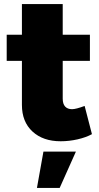

<svg xmlns="http://www.w3.org/2000/svg" viewBox="-20 -687 489 946"><path d="M433 -26Q404 -10 362.5 -0.5Q321 9 279 9Q192 9 140 -39Q88 -87 88 -170V-387H13V-516H88V-667H289V-516H423V-387H289V-201Q289 -175 301 -162Q313 -149 335 -149Q354 -149 397 -165ZM194 60H354L274 239H162Z"/></svg>

Font: Gontserrat ExtraBold
Style: Regular
Weight: 800
Designer: Julieta Ulanovsky
Foundry: Julieta Ulanovsky
Version: Version 6.001